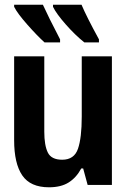

<svg xmlns="http://www.w3.org/2000/svg" viewBox="-20 -785 540 815"><path d="M235 -605V-618Q185 -714 162 -765H40V-756Q54 -728 96 -680.5Q138 -633 169 -605ZM400 -605V-618Q347 -715 326 -765H205V-756Q219 -727 259 -681.5Q299 -636 338 -605ZM325 -70H333L352 0H455V-546H327V-290Q327 -200 311 -153.5Q295 -107 244 -107Q198 -107 183 -137.5Q168 -168 168 -226V-546H40V-190Q40 -91 74.5 -40.5Q109 10 188 10Q239 10 271.5 -10.5Q304 -31 325 -70Z"/></svg>

Font: Noto Sans Mono UI Condensed
Style: Bold
Weight: 700
Width: 3
Designer: Monotype Design team
Foundry: Monotype Imaging Inc.
Version: 1.000